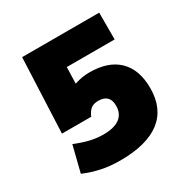

<svg xmlns="http://www.w3.org/2000/svg" viewBox="-168 -873 996 1025"><g transform="rotate(-30 330.0 -360.0)"><path d="M285 10Q221 10 169.5 -1Q118 -12 65 -34L105 -194Q157 -173 196.5 -164Q236 -155 275 -155Q342 -155 376 -180.5Q410 -206 410 -255Q410 -290 392.5 -307.5Q375 -325 340 -325Q312 -325 295.5 -313Q279 -301 265 -270H85L105 -730H580V-565H285L282 -465H284Q309 -473 329.5 -476.5Q350 -480 375 -480Q491 -480 553 -419.5Q615 -359 615 -245Q615 -119 531.5 -54.5Q448 10 285 10Z"/></g></svg>

Font: M PLUS 1 Thin Black
Style: Regular
Weight: 900
Version: Version 1.001